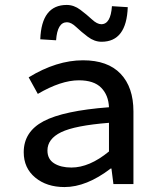

<svg xmlns="http://www.w3.org/2000/svg" viewBox="-20 -745 640 777"><path d="M241 12Q169 12 122.5 -26.5Q76 -65 76 -129Q76 -212 156.5 -254.5Q237 -297 421 -311Q419 -360 389.5 -390Q360 -420 299 -420Q227 -420 133 -365L96 -432Q209 -501 316 -501Q416 -501 468 -446.5Q520 -392 520 -294V0H439L431 -63H428Q330 12 241 12ZM269 -67Q342 -67 421 -132V-248Q283 -237 227.5 -210Q172 -183 172 -136Q172 -101 199 -84Q226 -67 269 -67ZM391 -576Q362 -576 335.5 -596Q309 -616 288.5 -635.5Q268 -655 251 -655Q212 -655 207 -582L143 -586Q148 -725 250 -725Q279 -725 305 -705.5Q331 -686 352 -666.5Q373 -647 390 -647Q428 -647 433 -720L497 -716Q492 -576 391 -576Z"/></svg>

Font: TypoPRO Source Code Pro
Style: Regular
Weight: 500
Monospace: yes
Designer: Paul D. Hunt, Teo Tuominen
Foundry: Adobe Systems Incorporated
Version: Version 2.010;PS 1.0;hotconv 1.0.84;makeotf.lib2.5.63406